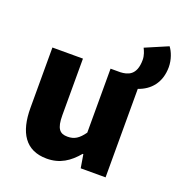

<svg xmlns="http://www.w3.org/2000/svg" viewBox="-143 -916 988 1052"><g transform="rotate(20 351.0 -390.5)"><path d="M244 14C321 14 374 -22 421 -78H425L438 0H583V-516C652 -539 702 -595 702 -686C702 -729 685 -772 667 -795L536 -739C544 -723 554 -700 554 -674C554 -583 503 -571 462 -569H405V-196C375 -154 350 -138 310 -138C265 -138 244 -161 244 -239V-569H66V-217C66 -75 119 14 244 14Z"/></g></svg>

Font: Noto Sans CJK HK Black
Style: Regular
Weight: 900
Designer: Ryoko NISHIZUKA 西塚涼子 (kana, bopomofo & ideographs); Paul D. Hunt (Latin, Greek & Cyrillic); Sandoll Communications 산돌커뮤니
Foundry: Adobe
Version: Version 2.004;hotconv 1.0.118;makeotfexe 2.5.65603